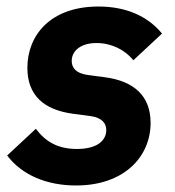

<svg xmlns="http://www.w3.org/2000/svg" viewBox="-20 -557 537 589"><path d="M213 12C363 12 442 -78 442 -180C442 -262 392 -308 302 -320L249 -327C212 -332 200 -350 200 -370C200 -402 229 -425 276 -425C322 -425 364 -404 389 -372L477 -454C431 -510 363 -537 282 -537C134 -537 64 -448 64 -349C64 -265 114 -220 204 -208L257 -201C294 -196 306 -178 306 -158C306 -128 281 -100 216 -100C157 -100 119 -123 90 -162L2 -80C48 -19 125 12 213 12Z"/></svg>

Font: Braiins Sans
Style: Bold Italic
Weight: 700
Italic angle: -11.31°
Designer: Mike Abbink, Paul van der Laan, Pieter van Rosmalen, Jiri Chlebus, Lubos Buracinsky
Foundry: Bold Monday, Sudetype
Version: Version 1.000;hotconv 1.0.109;makeotfexe 2.5.65596